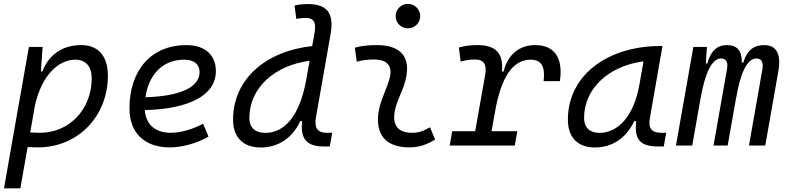

<svg xmlns="http://www.w3.org/2000/svg" viewBox="-20 -764 4142 1008"><path d="M86.9 224.6 125 8.3C143.1 9.3 160.6 9.8 178.7 9.8C388.7 9.8 546.4 -152.3 546.4 -367.7C546.4 -469.7 495.6 -527.3 406.7 -527.3C305.7 -527.3 234.9 -475.1 202.6 -388.7H194.8L203.6 -517.6H131.8L40.5 -1V-0.5C40.5 -0.5 40.5 -0.5 40.5 -0.5L1 224.6ZM138.7 -68.8 162.6 -206.1C199.7 -377 292.5 -450.7 376 -450.7C430.2 -450.7 461.4 -415 461.4 -353C461.4 -189.9 344.2 -66.9 189.5 -66.9C170.9 -66.9 153.8 -67.9 138.7 -68.8Z M875.5 -66.9C794.9 -66.9 745.6 -110.8 740.2 -186C975.1 -191.9 1113.3 -264.6 1113.3 -390.6C1113.3 -476.6 1055.2 -527.3 957 -527.3C776.4 -527.3 659.7 -397.5 659.7 -194.8C659.7 -66.4 738.3 9.8 871.1 9.8C936.5 9.8 1011.7 -11.2 1074.7 -46.4L1046.4 -114.7C990.7 -84.5 927.7 -66.9 875.5 -66.9ZM743.7 -253.4C760.7 -375.5 836.9 -450.7 946.8 -450.7C998.5 -450.7 1027.8 -426.3 1027.8 -385.7C1027.8 -305.2 924.8 -258.8 743.7 -253.4Z M1349.1 10.3C1442.9 10.3 1517.1 -42 1556.2 -128.4H1566.4C1556.2 -40.5 1585.4 4.9 1678.2 4.9H1711.4L1724.1 -66.9H1694.3C1646.5 -66.9 1629.4 -93.8 1638.7 -147.5L1715.3 -583C1734.9 -693.4 1699.2 -742.7 1595.7 -742.7C1572.3 -742.7 1548.8 -740.7 1526.4 -734.9L1535.6 -664.6C1552.2 -668.5 1568.8 -669.9 1585.4 -669.9C1627.9 -669.9 1641.1 -645.5 1631.3 -590.8L1619.1 -522C1377.9 -496.6 1203.6 -350.6 1203.6 -135.3C1203.6 -43 1256.3 10.3 1349.1 10.3ZM1585 -331.1C1551.3 -160.2 1477.5 -66.4 1372.6 -66.4C1319.8 -66.4 1289.1 -94.7 1289.1 -144C1289.1 -301.8 1420.4 -420.9 1605.5 -444.8Z M2237.3 -95.7C2200.7 -74.7 2178.2 -66.9 2143.1 -66.9C2078.1 -66.9 2045.9 -98.1 2049.8 -157.7C2054.2 -225.6 2092.8 -275.4 2109.4 -345.2C2138.7 -464.4 2084.5 -527.3 1958 -527.3C1919.4 -527.3 1880.9 -524.4 1842.8 -513.7L1853 -440.4C1882.8 -448.2 1912.6 -451.7 1942.4 -451.7C2012.7 -451.7 2042 -418.5 2025.9 -355C2010.7 -293.9 1969.2 -226.1 1964.8 -153.3C1958 -46.4 2015.1 9.8 2130.4 9.8C2185.5 9.8 2226.1 -8.3 2264.6 -31.2ZM2121.6 -615.2C2157.2 -615.2 2186 -643.6 2186 -679.2C2186 -714.8 2157.2 -743.7 2121.6 -743.7C2085.9 -743.7 2057.1 -714.8 2057.1 -679.2C2057.1 -643.6 2085.9 -615.2 2121.6 -615.2Z M2340.8 0H2682.6L2695.8 -75.2H2560.5L2585 -210C2623 -388.7 2687.5 -450.7 2766.6 -450.7C2822.3 -450.7 2843.3 -413.6 2834 -337.9H2919.4C2937.5 -459.5 2891.6 -527.3 2789.6 -527.3C2706.1 -527.3 2645.5 -477.1 2624 -388.7H2615.2C2624 -484.4 2583 -527.3 2486.8 -527.3C2450.7 -527.3 2418 -523.4 2389.2 -514.6L2398.4 -440.9C2422.9 -447.8 2448.2 -451.7 2474.6 -451.7C2520 -451.7 2537.1 -425.8 2526.9 -369.1L2474.6 -75.2H2354Z M3103 10.3C3194.8 10.3 3268.1 -39.6 3309.6 -127.9H3320.3C3309.1 -32.2 3339.8 4.9 3434.1 4.9H3464.8L3477.5 -66.9H3452.6C3398.9 -66.9 3382.3 -92.3 3392.1 -145L3458 -522.5H3448.7C3170.4 -522.5 2961.4 -370.1 2961.4 -135.3C2961.4 -43 3012.7 10.3 3103 10.3ZM3127 -66.4C3076.2 -66.4 3046.4 -94.7 3046.4 -144C3046.4 -299.8 3175.8 -418 3358.4 -441.9L3336.9 -319.3C3308.1 -157.7 3227.5 -66.4 3127 -66.4Z M3691.4 -517.6H3620.1L3528.8 0H3614.3L3657.2 -243.7V-242.7C3680.7 -380.9 3717.8 -457 3765.1 -457C3792.5 -457 3803.7 -437.5 3796.4 -399.4L3726.1 0H3800.3L3844.7 -251V-249C3867.2 -383.3 3902.8 -457 3952.1 -457C3978.5 -457 3988.8 -436.5 3982.4 -399.4L3912.1 0H3997.6L4066.4 -390.6C4082 -480.5 4056.2 -527.3 3991.7 -527.3C3937.5 -527.3 3901.4 -500 3882.3 -435.5H3874.5C3876 -498 3849.1 -527.3 3796.9 -527.3C3745.6 -527.3 3711.4 -498 3693.4 -430.7H3685.5Z"/></svg>

Font: Cascadia Code SemiLight
Style: Italic
Weight: 350
Italic angle: -10°
Monospace: yes
Designer: Aaron Bell
Foundry: Saja Typeworks
Version: Version 2404.023